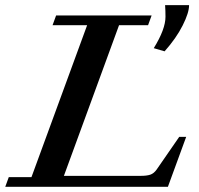

<svg xmlns="http://www.w3.org/2000/svg" viewBox="-32 -723 770 743"><path d="M605 -524.4 563 -536.6Q608.4 -609.9 608.4 -658.2Q608.4 -681.6 606.9 -703.1H699.7Q699.7 -673.8 675 -624.8Q650.4 -575.7 605 -524.4ZM-11.7 0 2 -37.6H89.8L305.2 -625.5H171.4L185.1 -663.1H554.7L541 -625.5H428.7L215.3 -42.5H513.2Q536.1 -42.5 549.8 -47.1Q563.5 -51.8 574.2 -66.9L661.6 -193.4H688.5L617.7 0Z"/></svg>

Font: Elstob 8pt SemiBold
Style: Italic
Weight: 600
Italic angle: -20°
Designer: Peter S. Baker
Version: Version 1.015